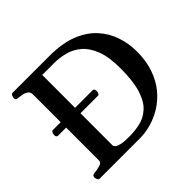

<svg xmlns="http://www.w3.org/2000/svg" viewBox="-161 -890 1088 1088"><g transform="rotate(-45 382.5 -346.5)"><path d="M69.8 -338.9Q64 -339.4 61 -344.5Q58.1 -349.6 58.1 -355.5Q58.1 -364.7 61.5 -372.6Q64.9 -380.4 69.8 -382.3H393.6Q399.4 -381.8 402.3 -376.2Q405.3 -370.6 405.3 -364.7Q405.3 -343.8 393.6 -338.9ZM65.9 0Q57.6 0 53.5 -9.8Q49.3 -19.5 49.3 -24.9Q49.3 -41 65.4 -43Q88.9 -44.9 112.5 -51.5Q136.2 -58.1 136.2 -74.2V-602.5Q136.2 -623.5 123.8 -632.8Q111.3 -642.1 94.2 -645.3Q77.1 -648.4 62 -649.9Q51.8 -650.9 48.1 -654.1Q44.4 -657.2 44.4 -668Q44.4 -673.3 48.6 -683.1Q52.7 -692.9 61 -692.9H361.3Q460.9 -692.4 530.3 -664.6Q599.6 -636.7 642.6 -589.4Q685.5 -542 705.3 -482.7Q725.1 -423.3 725.1 -360.4Q725.1 -284.2 704.3 -225.1Q683.6 -166 648.7 -123.5Q613.8 -81.1 570.1 -53.7Q526.4 -26.4 479.2 -13.2Q432.1 0 388.2 0ZM251 -82Q251 -75.2 258.8 -67.6Q266.6 -60.1 288.3 -54.7Q310.1 -49.3 352.5 -49.3Q397 -49.3 439.7 -58.8Q482.4 -68.4 516.8 -98.9Q551.3 -129.4 571.5 -191.4Q591.8 -253.4 591.8 -358.4Q591.8 -449.2 570.1 -505.6Q548.3 -562 512.5 -592.5Q476.6 -623 433.3 -634.3Q390.1 -645.5 347.7 -645.5H251.5Z"/></g></svg>

Font: Gelasio Medium
Style: Regular
Weight: 500
Designer: Eben Sorkin
Foundry: Eben Sorkin
Version: Version 1.008